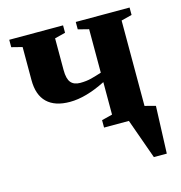

<svg xmlns="http://www.w3.org/2000/svg" viewBox="-97 -546 758 806"><g transform="rotate(-15 282.0 -142.5)"><path d="M529.8 173.8H473.6L411.6 0H303.7V-32.2L350.1 -43.9V-185.1Q263.2 -141.1 193.8 -141.1Q128.9 -141.1 95 -173.8Q61 -206.5 61 -271V-415L14.6 -426.8V-459H248.5V-426.8L202.1 -415V-277.3Q202.1 -238.8 215.6 -222.9Q229 -207 255.9 -207Q282.7 -207 304.4 -212.6Q326.2 -218.3 350.1 -226.1V-415L303.7 -426.8V-459H537.6V-426.8L491.2 -415V-43.9L537.6 -31.7Z"/></g></svg>

Font: Liberation Serif
Style: Bold
Weight: 700
Designer: Steve Matteson
Foundry: Ascender Corporation
Version: Version 2.1.5